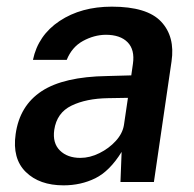

<svg xmlns="http://www.w3.org/2000/svg" viewBox="-20 -547 583 577"><path d="M171 10Q98.5 10 57.5 -30.2Q16.5 -70.5 27 -144Q39 -229.5 105.2 -273Q171.5 -316.5 302 -318.5L374.5 -320.5L379.5 -355.5Q385.5 -397.5 363.5 -420Q341.5 -442.5 297.5 -442.5Q262.5 -442 229.2 -423.8Q196 -405.5 180.5 -367H79Q94.5 -441 159.2 -484Q224 -527 316 -527Q422 -527 464.2 -482Q506.5 -437 495.5 -362.5L442.5 0H342L345.5 -90.5Q309.5 -32.5 266.2 -11.2Q223 10 171 10ZM221.5 -72.5Q250 -72.5 278.8 -86.8Q307.5 -101 328 -123.5Q348.5 -146 352.5 -171.5L364.5 -253L305 -252Q239 -251 194.8 -229.5Q150.5 -208 143 -156.5Q137.5 -117 160 -94.8Q182.5 -72.5 221.5 -72.5Z"/></svg>

Font: Public Sans SemiBold
Style: Italic
Weight: 600
Italic angle: -8°
Designer: The Public Sans project authors (U.S. Web Design System). Libre Franklin designed by Pablo Impallari and Rodrigo Fuenzal
Version: Version 1.007; ttfautohint (v1.8.1) -l 8 -r 50 -G 200 -x 14 